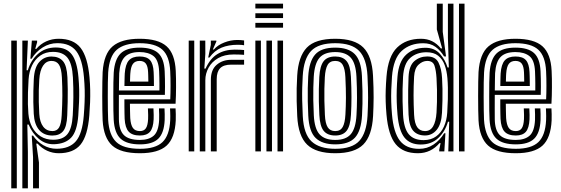

<svg xmlns="http://www.w3.org/2000/svg" viewBox="-20 -820 3037 1040"><path d="M159 200V31.5L152 -85.5H159Q180 -53.8 213.8 -34Q247.5 -14.2 286 -14.2Q356 -14.2 391 -54.9Q426 -95.5 433.8 -193.5Q437 -233 438.2 -266.6Q439.5 -300.2 438.8 -332.8Q438 -365.2 434.8 -401.2Q426.5 -498.8 393.4 -542.5Q360.2 -586.2 291 -586.2Q247.8 -586.2 211 -562.9Q174.2 -539.5 151.2 -501.8H144.5L152.5 -600H181V-590.8L170.8 -555.2H176.8Q199 -581.8 230.4 -595.9Q261.8 -610 297.8 -610Q378.2 -610 416.6 -560.6Q455 -511.2 464.8 -400.8Q468 -365.2 468.6 -332.2Q469.2 -299.2 468 -265.9Q466.8 -232.5 463.8 -195.2Q455.2 -85.2 416.9 -37.6Q378.5 10 298 10Q265 10 235.4 -3.5Q205.8 -17 183.5 -42H176.5L191 60.5V200ZM41 200V-600H71V200ZM101 200V-600H131L124 -439.5L130.8 -439.2Q146 -491.8 185 -527.2Q224 -562.8 282.5 -562.8Q340 -562.8 368.8 -525.2Q397.5 -487.8 405 -401.2Q408.2 -366 408.9 -333.8Q409.5 -301.5 408.2 -267.8Q407 -234 404 -193.8Q397.5 -108.2 365.5 -74.5Q333.5 -40.8 273.5 -38.8Q226.8 -37.2 190.9 -67.4Q155 -97.5 134.8 -145.5H128L131 3V200ZM268.2 -63Q320.8 -63 345.4 -93.6Q370 -124.2 374 -195Q376.8 -243 377.4 -293.2Q378 -343.5 375 -400Q371 -474.8 345.8 -506.9Q320.5 -539 266.8 -539Q227 -539 198.4 -519.1Q169.8 -499.2 153.6 -465.5Q137.5 -431.8 134.8 -390Q132.5 -351.8 131.5 -318.4Q130.5 -285 131.1 -256.5Q131.8 -228 133.8 -203.8Q137.2 -162.8 154.4 -131Q171.5 -99.2 200.5 -81.1Q229.5 -63 268.2 -63ZM264 -85.8Q218 -85.8 192 -116.1Q166 -146.5 162.8 -203.8Q161 -235.2 160.5 -266.4Q160 -297.5 160.8 -328.5Q161.5 -359.5 163 -390.5Q166.5 -455.8 193.4 -484.8Q220.2 -513.8 259 -513.8Q299.2 -513.8 320.8 -489.1Q342.2 -464.5 345.2 -401Q346.8 -369.5 347 -336.9Q347.2 -304.2 346.6 -269.1Q346 -234 344.2 -195Q341.8 -133.5 322 -109.6Q302.2 -85.8 264 -85.8ZM264 -110Q288.8 -110 300.2 -129.9Q311.8 -149.8 314.2 -196Q317.5 -254 317.8 -301.5Q318 -349 315.2 -401Q312.8 -448.8 299.6 -469.4Q286.5 -490 259 -490Q230.2 -490 213.1 -464.1Q196 -438.2 192.8 -390Q191 -363.2 190.2 -331.8Q189.5 -300.2 190.1 -267.2Q190.8 -234.2 192.8 -202.8Q195.5 -158.2 214 -134.1Q232.5 -110 264 -110Z M738 10Q633.5 10 587.5 -31.9Q541.5 -73.8 536 -167.5Q535 -187 534.4 -223.2Q533.8 -259.5 533.8 -300.6Q533.8 -341.8 534.4 -377Q535 -412.2 536 -429.8Q542.5 -528.8 590.5 -569.4Q638.5 -610 736 -610Q836.5 -610 882 -569.6Q927.5 -529.2 932 -436Q933 -415.2 933.4 -392.9Q933.8 -370.5 933.6 -347.5Q933.5 -324.5 932.9 -301.9Q932.2 -279.2 931 -258H683.8Q684 -242.8 684.2 -226.4Q684.5 -210 684.9 -197.2Q685.2 -184.5 685.5 -179.8Q688 -143.8 699.9 -126.9Q711.8 -110 738 -110Q759.8 -110 770.1 -125.1Q780.5 -140.2 782.2 -175Q782.8 -182.5 782.5 -197.1Q782.2 -211.8 781.2 -233H811.2Q812.2 -213 812.5 -197.4Q812.8 -181.8 812.2 -173.8Q810 -126.8 792.6 -106.4Q775.2 -86 738 -86Q696.2 -86 677 -107Q657.8 -128 655.2 -176.2Q654.8 -187.5 654.4 -204Q654 -220.5 653.9 -240.5Q653.8 -260.5 653.8 -282H902.2Q903 -298.5 903.4 -317.2Q903.8 -336 903.8 -355.9Q903.8 -375.8 903.4 -395.6Q903 -415.5 902 -434.5Q898 -515.8 859.6 -550.9Q821.2 -586 736 -586Q652.8 -586 612.2 -550.2Q571.8 -514.5 566 -428Q564.8 -409.2 564.2 -373Q563.8 -336.8 563.8 -295.8Q563.8 -254.8 564.4 -220.4Q565 -186 565.8 -170.8Q570.8 -88.8 609.2 -51.4Q647.8 -14 738 -14Q822 -14 860 -50.1Q898 -86.2 902 -169Q902.5 -180 902.4 -191.1Q902.2 -202.2 901.9 -213Q901.5 -223.8 901 -233H931Q931.8 -219.8 932.2 -202Q932.8 -184.2 932 -168Q927.5 -72.5 882.4 -31.2Q837.2 10 738 10ZM738 -38Q666.5 -38 633.2 -68.8Q600 -99.5 595.8 -171.8Q594.8 -187.2 594.2 -221.2Q593.8 -255.2 593.8 -295.6Q593.8 -336 594.2 -371.8Q594.8 -407.5 596 -426.2Q601 -498.5 633.2 -530.2Q665.5 -562 736 -562Q804.2 -562 836.5 -532.8Q868.8 -503.5 872 -433.8Q873 -414.2 873.4 -392.9Q873.8 -371.5 873.8 -349.6Q873.8 -327.8 873 -306H624Q623.8 -264.5 623.8 -233.4Q623.8 -202.2 624 -174Q625 -114 651.4 -88Q677.8 -62 738 -62Q786.5 -62 812.8 -85.2Q839 -108.5 842 -170.5Q842.5 -184.5 842.2 -200Q842 -215.5 841 -233H871Q871.8 -217.8 872.2 -202Q872.8 -186.2 872 -169.8Q868.8 -99.5 837.5 -68.8Q806.2 -38 738 -38ZM624.2 -330H843.5Q843.8 -349.5 843.6 -366.8Q843.5 -384 843.1 -400.4Q842.8 -416.8 842 -433.2Q839.2 -494.5 811.6 -516.2Q784 -538 736 -538Q681.8 -538 655.9 -511.8Q630 -485.5 625.8 -424Q625.5 -417.8 625 -391.2Q624.5 -364.8 624.2 -330ZM654 -354Q654.2 -367.2 654.5 -380.9Q654.8 -394.5 655.1 -405.6Q655.5 -416.8 655.8 -422.2Q659.2 -471.5 678 -492.8Q696.8 -514 736 -514Q775.5 -514 792.9 -494Q810.2 -474 812.2 -430Q812.8 -420 813.1 -406.9Q813.5 -393.8 813.6 -379.9Q813.8 -366 813.8 -354ZM684.2 -378H783.5Q783.5 -386.2 783.2 -395.5Q783 -404.8 782.8 -413.6Q782.5 -422.5 782.2 -429Q780.8 -461 770 -475.5Q759.2 -490 736 -490Q711.8 -490 700 -474Q688.2 -458 685.8 -420.8Q685.5 -416.5 685.2 -410.5Q685 -404.5 684.8 -396.5Q684.5 -388.5 684.2 -378Z M1062.2 0V-600H1092L1092.2 -528L1086.8 -448.5H1093.5Q1118.2 -503 1157.6 -527.1Q1197 -551.2 1251.2 -551.2Q1265.8 -551.2 1281 -550.5Q1296.2 -549.8 1302.2 -549V-523Q1294.8 -523.8 1277.9 -524.4Q1261 -525 1245.5 -525Q1195.8 -525 1161.5 -505.1Q1127.2 -485.2 1109.8 -453.4Q1092.2 -421.5 1092.2 -385.2V0ZM1002.2 0V-600H1032.2V0ZM1122.2 0V-388Q1122.2 -442.5 1153.9 -469.2Q1185.5 -496 1231.5 -496Q1249.5 -496 1267.8 -496Q1286 -496 1302.2 -496V-469.8Q1286.2 -470 1267 -469.9Q1247.8 -469.8 1231.5 -469.8Q1191.5 -469.8 1172.6 -450.6Q1153.8 -431.5 1153.8 -391.2V0ZM1107.8 -508.5 1122 -577.5V-600H1151.8L1152.2 -596L1133 -552H1138.5Q1159.2 -575.8 1194.4 -589.6Q1229.5 -603.5 1265.5 -603.5Q1273.8 -603.5 1283.8 -602.9Q1293.8 -602.2 1302.2 -601V-575Q1295.2 -576.2 1286.6 -576.9Q1278 -577.5 1267.8 -577.5Q1217.8 -577.5 1180 -561.9Q1142.2 -546.2 1114.5 -508.5Z M1363.2 -774V-800H1513.2V-774ZM1363.2 -670V-696H1513.2V-670ZM1363.2 -722V-748H1513.2V-722ZM1483.2 0V-600H1513.2V0ZM1363.2 0V-600H1393.2V0ZM1423.2 0V-600H1453.2V0Z M1795.8 10Q1692 10 1643.8 -36.5Q1595.5 -83 1590 -190.8Q1587.8 -235 1587 -271.6Q1586.2 -308.2 1587 -341.9Q1587.8 -375.5 1589.8 -410Q1595.8 -514 1641.9 -562Q1688 -610 1795.8 -610Q1900.2 -610 1947.6 -563.1Q1995 -516.2 2000.5 -410Q2004 -342 2003.8 -291.4Q2003.5 -240.8 2000.8 -191Q1994.8 -84.5 1947.8 -37.2Q1900.8 10 1795.8 10ZM1795.8 -14Q1887.5 -14 1926.5 -57.1Q1965.5 -100.2 1970.8 -192.8Q1973.5 -242 1973.8 -290.4Q1974 -338.8 1970.5 -408.8Q1965.8 -502.5 1925.4 -544.2Q1885 -586 1795.8 -586Q1704.8 -586 1664.9 -543.8Q1625 -501.5 1619.8 -408.2Q1618 -377.8 1617.1 -346Q1616.2 -314.2 1616.9 -276.8Q1617.5 -239.2 1620 -191.2Q1625 -93.5 1667.8 -53.8Q1710.5 -14 1795.8 -14ZM1795.8 -38Q1725.8 -38 1689.9 -72.5Q1654 -107 1649.8 -194.2Q1647.8 -234.2 1647.1 -271.4Q1646.5 -308.5 1647.1 -342.1Q1647.8 -375.8 1649.5 -405.2Q1654.2 -487 1687 -524.5Q1719.8 -562 1795.8 -562Q1867 -562 1901.6 -527Q1936.2 -492 1940.5 -408.2Q1942.8 -363.8 1943.4 -327Q1944 -290.2 1943.4 -258.2Q1942.8 -226.2 1941 -195.8Q1936.2 -111 1902.8 -74.5Q1869.2 -38 1795.8 -38ZM1795.8 -62Q1853.5 -62 1880.2 -93.2Q1907 -124.5 1911 -196.8Q1913.5 -238 1913.8 -289.4Q1914 -340.8 1910.8 -405Q1907.2 -477.2 1879.9 -507.6Q1852.5 -538 1795.8 -538Q1737.5 -538 1710.6 -507Q1683.8 -476 1679.5 -404.2Q1678 -377.8 1677.2 -346Q1676.5 -314.2 1677 -276.8Q1677.5 -239.2 1679.8 -195.5Q1683.5 -122.5 1711.2 -92.2Q1739 -62 1795.8 -62ZM1795.8 -86Q1753.5 -86 1733.1 -111.5Q1712.8 -137 1709.8 -197Q1707.8 -236.2 1707.1 -270.5Q1706.5 -304.8 1707.1 -337.1Q1707.8 -369.5 1709.5 -403Q1713 -462.5 1732.9 -488.2Q1752.8 -514 1795.8 -514Q1836.5 -514 1857.1 -489.4Q1877.8 -464.8 1880.8 -404Q1883.8 -343.8 1883.8 -293.6Q1883.8 -243.5 1881 -198Q1877.8 -138 1857.9 -112Q1838 -86 1795.8 -86ZM1795.8 -110Q1824 -110 1836.2 -131.9Q1848.5 -153.8 1851 -199.5Q1853.5 -242 1853.8 -289.8Q1854 -337.5 1850.8 -402.5Q1848.8 -446.5 1836.5 -468.2Q1824.2 -490 1795.8 -490Q1767 -490 1754.6 -468.5Q1742.2 -447 1739.5 -401.5Q1737.8 -369.5 1737.1 -338.9Q1736.5 -308.2 1737.1 -274.2Q1737.8 -240.2 1739.8 -198Q1742 -151.2 1755.1 -130.6Q1768.2 -110 1795.8 -110Z M2496.2 0H2466.2V-800H2496.2ZM2436.2 0H2408.2L2413.2 -160.5L2406.5 -160.8Q2391 -107.2 2353.8 -72.2Q2316.5 -37.2 2258.8 -37.2Q2201 -37.2 2170.9 -74.8Q2140.8 -112.2 2133.2 -198.8Q2130 -235.2 2129 -267.9Q2128 -300.5 2129 -333.5Q2130 -366.5 2133 -404.5Q2139.5 -486.5 2180 -523.9Q2220.5 -561.2 2284.8 -561.2Q2333.2 -561.2 2362.5 -528.8Q2391.8 -496.2 2404.2 -454.5H2411.2L2406.2 -615V-800H2436.2ZM2274.5 -61Q2314.5 -61 2342 -80.9Q2369.5 -100.8 2384.8 -134.5Q2400 -168.2 2402.5 -210Q2405 -249.5 2405.9 -283.1Q2406.8 -316.8 2406.1 -345Q2405.5 -373.2 2403.5 -396.2Q2400.2 -435.8 2388.6 -467.6Q2377 -499.5 2353.4 -518.2Q2329.8 -537 2290 -537Q2237.2 -537 2202.4 -506.5Q2167.5 -476 2163.2 -404Q2161.2 -369.8 2160.6 -337.4Q2160 -305 2160.6 -271.2Q2161.2 -237.5 2163.2 -199.5Q2167.2 -125.2 2194 -93.1Q2220.8 -61 2274.5 -61ZM2282.2 -86.2Q2240.8 -86.2 2218.4 -111.6Q2196 -137 2193 -199Q2191.5 -233 2190.9 -265.4Q2190.2 -297.8 2190.9 -331.6Q2191.5 -365.5 2193 -403.8Q2195.8 -464.8 2225.1 -489.5Q2254.5 -514.2 2294.2 -514.2Q2339 -514.2 2355.4 -480.8Q2371.8 -447.2 2374.5 -397Q2376.2 -368.8 2376.8 -338.1Q2377.2 -307.5 2376.6 -275.2Q2376 -243 2374.2 -210Q2371 -148 2345.8 -117.1Q2320.5 -86.2 2282.2 -86.2ZM2282.2 -110Q2311 -110 2326.1 -135.9Q2341.2 -161.8 2344.5 -210Q2346.2 -235.5 2346.9 -267.4Q2347.5 -299.2 2347 -332.8Q2346.5 -366.2 2344.5 -397Q2342 -439 2333.4 -464.5Q2324.8 -490 2294.2 -490Q2269.2 -490 2247.4 -469.9Q2225.5 -449.8 2223 -405Q2220 -351.5 2220.1 -303.4Q2220.2 -255.2 2223 -198.5Q2225.5 -151.2 2240.2 -130.6Q2255 -110 2282.2 -110ZM2243.5 10Q2163.8 10 2123.5 -38.9Q2083.2 -87.8 2073.5 -199Q2070.2 -235.8 2069.2 -268.6Q2068.2 -301.5 2069.4 -334.6Q2070.5 -367.8 2073.5 -405.2Q2082.2 -515.2 2131.1 -562.6Q2180 -610 2260.2 -610Q2293.8 -610 2320.5 -596.8Q2347.2 -583.5 2367.8 -558H2375L2346.2 -660.5V-800H2378.2V-647.5L2396 -514.2L2385.2 -514.5Q2366.2 -546.5 2339 -566.1Q2311.8 -585.8 2272.2 -585.8Q2201.5 -585.8 2156.1 -544.5Q2110.8 -503.2 2103.2 -404.8Q2100.5 -367.5 2099.4 -333.9Q2098.2 -300.2 2099.2 -267.6Q2100.2 -235 2103.2 -200.2Q2111.5 -103 2145.8 -58.4Q2180 -13.8 2250.2 -13.8Q2293.5 -13.8 2328.4 -37.1Q2363.2 -60.5 2386 -98.2H2392.8L2386.8 0H2359.2V-9.2L2366.5 -44.8H2360.5Q2338.2 -18.2 2308.8 -4.1Q2279.2 10 2243.5 10Z M2774 10Q2669.5 10 2623.5 -31.9Q2577.5 -73.8 2572 -167.5Q2571 -187 2570.4 -223.2Q2569.8 -259.5 2569.8 -300.6Q2569.8 -341.8 2570.4 -377Q2571 -412.2 2572 -429.8Q2578.5 -528.8 2626.5 -569.4Q2674.5 -610 2772 -610Q2872.5 -610 2918 -569.6Q2963.5 -529.2 2968 -436Q2969 -415.2 2969.4 -392.9Q2969.8 -370.5 2969.6 -347.5Q2969.5 -324.5 2968.9 -301.9Q2968.2 -279.2 2967 -258H2719.8Q2720 -242.8 2720.2 -226.4Q2720.5 -210 2720.9 -197.2Q2721.2 -184.5 2721.5 -179.8Q2724 -143.8 2735.9 -126.9Q2747.8 -110 2774 -110Q2795.8 -110 2806.1 -125.1Q2816.5 -140.2 2818.2 -175Q2818.8 -182.5 2818.5 -197.1Q2818.2 -211.8 2817.2 -233H2847.2Q2848.2 -213 2848.5 -197.4Q2848.8 -181.8 2848.2 -173.8Q2846 -126.8 2828.6 -106.4Q2811.2 -86 2774 -86Q2732.2 -86 2713 -107Q2693.8 -128 2691.2 -176.2Q2690.8 -187.5 2690.4 -204Q2690 -220.5 2689.9 -240.5Q2689.8 -260.5 2689.8 -282H2938.2Q2939 -298.5 2939.4 -317.2Q2939.8 -336 2939.8 -355.9Q2939.8 -375.8 2939.4 -395.6Q2939 -415.5 2938 -434.5Q2934 -515.8 2895.6 -550.9Q2857.2 -586 2772 -586Q2688.8 -586 2648.2 -550.2Q2607.8 -514.5 2602 -428Q2600.8 -409.2 2600.2 -373Q2599.8 -336.8 2599.8 -295.8Q2599.8 -254.8 2600.4 -220.4Q2601 -186 2601.8 -170.8Q2606.8 -88.8 2645.2 -51.4Q2683.8 -14 2774 -14Q2858 -14 2896 -50.1Q2934 -86.2 2938 -169Q2938.5 -180 2938.4 -191.1Q2938.2 -202.2 2937.9 -213Q2937.5 -223.8 2937 -233H2967Q2967.8 -219.8 2968.2 -202Q2968.8 -184.2 2968 -168Q2963.5 -72.5 2918.4 -31.2Q2873.2 10 2774 10ZM2774 -38Q2702.5 -38 2669.2 -68.8Q2636 -99.5 2631.8 -171.8Q2630.8 -187.2 2630.2 -221.2Q2629.8 -255.2 2629.8 -295.6Q2629.8 -336 2630.2 -371.8Q2630.8 -407.5 2632 -426.2Q2637 -498.5 2669.2 -530.2Q2701.5 -562 2772 -562Q2840.2 -562 2872.5 -532.8Q2904.8 -503.5 2908 -433.8Q2909 -414.2 2909.4 -392.9Q2909.8 -371.5 2909.8 -349.6Q2909.8 -327.8 2909 -306H2660Q2659.8 -264.5 2659.8 -233.4Q2659.8 -202.2 2660 -174Q2661 -114 2687.4 -88Q2713.8 -62 2774 -62Q2822.5 -62 2848.8 -85.2Q2875 -108.5 2878 -170.5Q2878.5 -184.5 2878.2 -200Q2878 -215.5 2877 -233H2907Q2907.8 -217.8 2908.2 -202Q2908.8 -186.2 2908 -169.8Q2904.8 -99.5 2873.5 -68.8Q2842.2 -38 2774 -38ZM2660.2 -330H2879.5Q2879.8 -349.5 2879.6 -366.8Q2879.5 -384 2879.1 -400.4Q2878.8 -416.8 2878 -433.2Q2875.2 -494.5 2847.6 -516.2Q2820 -538 2772 -538Q2717.8 -538 2691.9 -511.8Q2666 -485.5 2661.8 -424Q2661.5 -417.8 2661 -391.2Q2660.5 -364.8 2660.2 -330ZM2690 -354Q2690.2 -367.2 2690.5 -380.9Q2690.8 -394.5 2691.1 -405.6Q2691.5 -416.8 2691.8 -422.2Q2695.2 -471.5 2714 -492.8Q2732.8 -514 2772 -514Q2811.5 -514 2828.9 -494Q2846.2 -474 2848.2 -430Q2848.8 -420 2849.1 -406.9Q2849.5 -393.8 2849.6 -379.9Q2849.8 -366 2849.8 -354ZM2720.2 -378H2819.5Q2819.5 -386.2 2819.2 -395.5Q2819 -404.8 2818.8 -413.6Q2818.5 -422.5 2818.2 -429Q2816.8 -461 2806 -475.5Q2795.2 -490 2772 -490Q2747.8 -490 2736 -474Q2724.2 -458 2721.8 -420.8Q2721.5 -416.5 2721.2 -410.5Q2721 -404.5 2720.8 -396.5Q2720.5 -388.5 2720.2 -378Z"/></svg>

Font: Big Shoulders Inline Display Thin Black
Style: Regular
Weight: 900
Version: Version 2.002